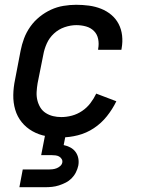

<svg xmlns="http://www.w3.org/2000/svg" viewBox="-20 -562 590 802"><path d="M236 12Q203 12 172.5 6.5Q142 1 115.5 -14Q89 -29 70.5 -52Q52 -75 43.5 -104Q35 -133 35.5 -165Q36 -197 43 -230L66 -350Q71 -376 80.5 -401.5Q90 -427 106.5 -450.5Q123 -474 145.5 -492Q168 -510 193 -521.5Q218 -533 245 -537.5Q272 -542 298 -542Q325 -542 351.5 -538.5Q378 -535 402 -525.5Q426 -516 445 -500Q464 -484 475.5 -462Q487 -440 490 -413.5Q493 -387 488 -360L487 -354H390V-358Q394 -379 390 -399Q386 -419 372.5 -432.5Q359 -446 339.5 -451.5Q320 -457 299 -457Q275 -457 250 -448.5Q225 -440 205.5 -422Q186 -404 175.5 -380.5Q165 -357 161 -334L137 -214Q134 -196 133 -178Q132 -160 136 -143.5Q140 -127 148.5 -113Q157 -99 171 -90Q185 -81 201.5 -77Q218 -73 236 -73Q258 -73 280.5 -79Q303 -85 323 -98.5Q343 -112 357.5 -131Q372 -150 382 -171L466 -139Q450 -106 426.5 -76.5Q403 -47 372 -26.5Q341 -6 305.5 3Q270 12 236 12ZM61 220 75 146H183Q191 146 199.5 145Q208 144 216 141Q224 138 231 132Q238 126 240 118Q242 109 237.5 102Q233 95 226.5 91.5Q220 88 211.5 87Q203 86 195 86H152L183 -73H269L246 44Q261 47 274 54Q287 61 295.5 72.5Q304 84 307 99Q310 114 307 130Q304 144 297 158Q290 172 279 183Q268 194 254 201Q240 208 226 212.5Q212 217 197.5 218.5Q183 220 169 220Z"/></svg>

Font: Lode Dark
Style: Bold Italic
Weight: 700
Italic angle: -11°
Monospace: yes
Designer: Belleve Invis
Foundry: Belleve Invis
Version: Version 29.2.0; ttfautohint (v1.8.3)